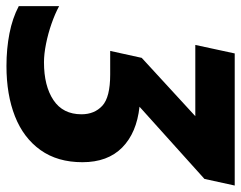

<svg xmlns="http://www.w3.org/2000/svg" viewBox="-100 -656 764 609"><g transform="rotate(90 282.5 -352.0)"><path d="M188 10Q133 10 84.5 0.5Q36 -9 -2 -29V-157Q22 -144 53.5 -133Q85 -122 117.5 -115.5Q150 -109 176 -109Q251 -109 296 -139Q341 -169 341 -228Q341 -269 314 -294Q287 -319 215 -319H140L162 -419L347 -589H121L148 -714H567L546 -618L317 -412Q400 -403 446.5 -357Q493 -311 493 -231Q493 -152 454.5 -98Q416 -44 347.5 -17Q279 10 188 10Z"/></g></svg>

Font: Noto IKEA Latin
Style: Bold Italic
Weight: 700
Italic angle: -12°
Designer: Monotype Design Team
Foundry: Monotype Imaging Inc.
Version: Version 1.0